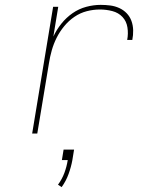

<svg xmlns="http://www.w3.org/2000/svg" viewBox="-20 -548 640 788"><path d="M112 0 198 -520H219L199 -398Q212 -426 232 -451Q252 -476 278 -494Q304 -512 334 -520Q364 -528 393 -528Q413 -528 432.5 -525.5Q452 -523 469.5 -515Q487 -507 500 -493.5Q513 -480 519.5 -462Q526 -444 526.5 -424Q527 -404 523 -384H502Q507 -410 503 -435.5Q499 -461 482.5 -478.5Q466 -496 441 -502.5Q416 -509 390 -509Q363 -509 336 -502Q309 -495 285.5 -479Q262 -463 243.5 -440.5Q225 -418 212.5 -393Q200 -368 192.5 -341.5Q185 -315 181 -289L133 0ZM233 220 218 210Q235 187 244.5 161Q254 135 258 109H234L241 66H284L277 109Q272 137 261.5 166Q251 195 233 220Z"/></svg>

Font: Iosevka SS04 Th Ex Obl
Style: Regular
Weight: 100
Width: 7
Italic angle: -9°
Monospace: yes
Designer: Belleve Invis
Foundry: Belleve Invis
Version: Version 19.0.0; ttfautohint (v1.8.4)